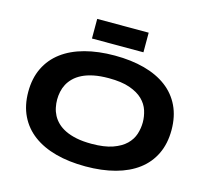

<svg xmlns="http://www.w3.org/2000/svg" viewBox="-123 -1021 1279 1182"><g transform="rotate(15 516.5 -430.0)"><path d="M973.1 -335Q973.1 -248.5 941.4 -182.4Q909.7 -116.2 850.6 -71.8Q791.5 -27.3 707.3 -4.6Q623 18.1 518.1 18.1Q413.1 18.1 328.4 -4.6Q243.7 -27.3 184.1 -71.8Q124.5 -116.2 92.3 -182.4Q60.1 -248.5 60.1 -335Q60.1 -421.4 92.3 -487.5Q124.5 -553.7 184.1 -598.1Q243.7 -642.6 328.4 -665.3Q413.1 -688 518.1 -688Q623 -688 707.3 -665.3Q791.5 -642.6 850.6 -598.1Q909.7 -553.7 941.4 -487.5Q973.1 -421.4 973.1 -335ZM790 -335Q790 -372.6 778.1 -409.9Q766.1 -447.3 735.6 -477.1Q705.1 -506.8 652.3 -525.4Q599.6 -543.9 518.1 -543.9Q463.4 -543.9 421.9 -535.4Q380.4 -526.9 350.1 -511.7Q319.8 -496.6 299.3 -476.3Q278.8 -456.1 266.6 -432.9Q254.4 -409.7 249.3 -384.5Q244.1 -359.4 244.1 -335Q244.1 -310.1 249.3 -284.7Q254.4 -259.3 266.6 -236.1Q278.8 -212.9 299.3 -192.9Q319.8 -172.9 350.1 -158Q380.4 -143.1 421.9 -134.5Q463.4 -126 518.1 -126Q599.6 -126 652.3 -144.5Q705.1 -163.1 735.6 -192.9Q766.1 -222.7 778.1 -260Q790 -297.4 790 -335ZM354 -752.9V-877.9H682.1V-752.9Z"/></g></svg>

Font: Syncopate
Style: Bold
Weight: 700
Designer: Astigmatic (AOETI)
Foundry: Astigmatic (AOETI)
Version: Version 1.001 2011